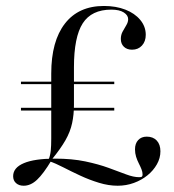

<svg xmlns="http://www.w3.org/2000/svg" viewBox="-20 -602 573 634"><path d="M140.3 -74.2Q146 -88.7 147.6 -104.4Q149.2 -120.2 149.2 -144.4Q149.2 -168.5 149.2 -208.1V-358.9Q149.2 -466.1 194.4 -524.2Q239.5 -582.3 323.4 -582.3Q362.9 -582.3 394 -570.2Q425 -558.1 443.1 -536.3Q461.3 -514.5 461.3 -487.1Q461.3 -465.3 448.8 -451.6Q436.3 -437.9 416.1 -437.9Q399.2 -437.9 389.1 -447.6Q379 -457.3 379 -473.4Q379 -487.1 385.1 -498Q391.1 -508.9 397.2 -519Q403.2 -529 403.2 -538.7Q403.2 -551.6 388.7 -560.9Q374.2 -570.2 347.6 -570.2Q282.3 -570.2 253.2 -525Q224.2 -479.8 224.2 -379.8V-255.6Q224.2 -223.4 218.1 -195.2Q212.1 -166.9 196 -138.7Q179.8 -110.5 150.8 -75ZM58.1 11.3Q42.7 11.3 33.1 2.8Q23.4 -5.6 23.4 -20.2Q23.4 -48.4 58.9 -63.3Q94.4 -78.2 161.3 -78.2Q217.7 -78.2 261.7 -69Q305.6 -59.7 338.7 -47.6Q371.8 -35.5 396.4 -26.2Q421 -16.9 439.5 -16.9Q446.8 -16.9 448.8 -19Q450.8 -21 450.8 -25.8Q450.8 -33.9 447.2 -43.1Q443.5 -52.4 438.3 -62.5Q433.1 -72.6 429.4 -84.3Q425.8 -96 425.8 -108.9Q425.8 -128.2 436.3 -139.5Q446.8 -150.8 464.5 -150.8Q485.5 -150.8 497.6 -137.9Q509.7 -125 509.7 -102.4Q509.7 -79.8 498 -59.3Q486.3 -38.7 466.9 -23Q447.6 -7.3 422.2 2Q396.8 11.3 368.5 11.3Q338.7 11.3 306.9 1.6Q275 -8.1 244.8 -22.2Q214.5 -36.3 188.7 -49.6Q162.9 -62.9 143.5 -69.4L150 -72.6Q123.4 -28.2 102.4 -8.5Q81.5 11.3 58.1 11.3ZM49.2 -237.1V-246H357.3V-237.1ZM49.2 -324.2V-332.3H357.3V-324.2Z"/></svg>

Font: Playfair 144pt SemiCondensed Light
Style: Regular
Weight: 300
Width: 4
Designer: Claus Eggers Sørensen
Foundry: Claus Eggers Sørensen
Version: Version 2.203